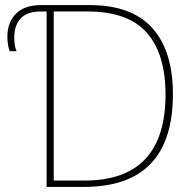

<svg xmlns="http://www.w3.org/2000/svg" viewBox="-20 -734 762 754"><path d="M163 0H310Q659 0 659 -364Q659 -534 578 -624Q497 -714 332 -714H141Q76 -714 42.5 -680Q9 -646 9 -590Q9 -558 18 -533H45Q36 -553 36 -587Q36 -634 61 -661.5Q86 -689 142 -689H163ZM191 -25V-689H322Q483 -689 556.5 -605.5Q630 -522 630 -363Q630 -25 312 -25Z"/></svg>

Font: Noto Sans Display Thin
Style: Regular
Weight: 250
Designer: Monotype Design Team
Foundry: Monotype Imaging Inc.
Version: Version 1.900